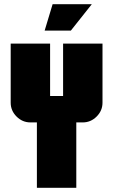

<svg xmlns="http://www.w3.org/2000/svg" viewBox="-20 -896 540 916"><path d="M418 -876 318 -750H193L231 -876ZM469 -406Q469 -368 441 -340Q413 -312 375 -312H344V0H156V-312H125Q87 -312 59 -340Q31 -368 31 -406V-688H219V-438H281V-688H469Z"/></svg>

Font: CostaRica
Style: Normal
Weight: 900
Version: Version 1.3